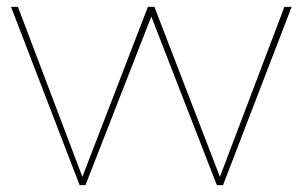

<svg xmlns="http://www.w3.org/2000/svg" viewBox="-20 -537 878 557"><path d="M419 -489 609 0H627L826 -517H805L618 -24L428 -517H409L219 -24L32 -517H12L211 0H228Z"/></svg>

Font: Montserrat-Alt1 Thin
Style: Regular
Weight: 100
Designer: Differentunic
Foundry: Differentunic
Version: Version 7.222